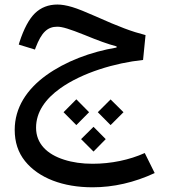

<svg xmlns="http://www.w3.org/2000/svg" viewBox="-20 -483 748 829"><path d="M228 -463.4C189 -463.4 156.7 -450.7 130.9 -425.8C105 -400.4 83 -358.9 64 -300.8L61 -290.5L130.9 -269L134.3 -278.3C159.2 -342.8 184.6 -367.7 227.5 -367.7C249 -367.7 280.3 -357.9 345.2 -332C403.3 -308.1 444.3 -293 483.4 -282.7V-277.8C370.6 -258.8 262.7 -217.8 179.2 -157.7C95.7 -97.2 43.5 -18.1 43.5 77.6C43.5 130.4 58.1 175.3 87.9 212.4C147 286.1 252.4 325.7 379.4 325.7C469.7 325.7 559.6 305.2 647.9 264.2L605 177.7C539.1 207.5 459.5 224.1 379.9 224.1C334.5 224.1 293.5 218.3 256.8 206.5C182.6 183.1 135.7 136.7 135.7 68.4C135.7 0.5 176.3 -56.2 240.2 -101.6C335.4 -169.4 477.1 -211.4 597.7 -224.1L608.4 -331.5C579.6 -338.9 549.3 -348.1 517.1 -360.4C484.9 -372.6 443.4 -389.6 392.6 -412.6C349.6 -431.6 315.9 -445.3 291.5 -452.6C266.6 -460 245.6 -463.4 228 -463.4ZM309.6 57.1 364.7 1.5 309.6 -54.2 254.4 1.5ZM457.5 57.1 513.2 1.5 457.5 -53.7 402.3 1.5ZM383.8 171.4 436.5 117.7 383.8 64.5 330.1 117.7Z"/></svg>

Font: Estedad Medium
Style: Regular
Weight: 500
Designer: Amin Abedi
Version: Version 7.3